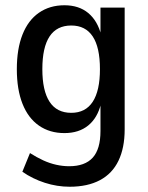

<svg xmlns="http://www.w3.org/2000/svg" viewBox="-20 -521 561 730"><path d="M245 189Q197 189 150.5 174Q104 159 65 132L94 61Q119 77 144 88.5Q169 100 194 105.5Q219 111 243 111Q303 111 332.5 78.5Q362 46 362 -23V-127H364Q351 -73 315.5 -44Q280 -15 225 -15Q169 -15 128 -43.5Q87 -72 65.5 -126.5Q44 -181 44 -258Q44 -335 65.5 -389.5Q87 -444 128 -472.5Q169 -501 225 -501Q280 -501 315.5 -471.5Q351 -442 365 -387H362V-492H454V-29Q454 41 430.5 90Q407 139 360 164Q313 189 245 189ZM251 -92Q305 -92 332.5 -134Q360 -176 360 -258Q360 -341 332.5 -382.5Q305 -424 251 -424Q196 -424 168.5 -382.5Q141 -341 141 -258Q141 -176 168.5 -134Q196 -92 251 -92Z"/></svg>

Font: Nunito Sans 10pt Condensed SemiBold
Style: Regular
Weight: 600
Width: 3
Designer: Vernon Adams
Foundry: Vernon Adams
Version: Version 3.101;gftools[0.9.27]